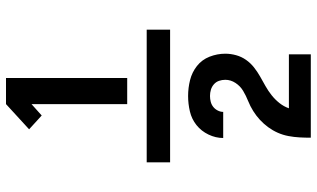

<svg xmlns="http://www.w3.org/2000/svg" viewBox="-228 -660 1056 640"><g transform="rotate(-90 300.0 -340.0)"><path d="M79 -301V-379H521V-301ZM273 -444V-763L235 -729L189 -771L273 -848H360V-444ZM161 168V167Q161 149 162 130.5Q163 112 166.5 93.5Q170 75 177.5 58Q185 41 196 26Q207 11 220.5 -1.5Q234 -14 250 -24Q266 -34 283.5 -41Q301 -48 317 -57.5Q333 -67 343.5 -83Q354 -99 354 -117Q354 -128 350.5 -138Q347 -148 339 -155Q331 -162 321 -165Q311 -168 300 -168Q290 -168 280.5 -165.5Q271 -163 263.5 -157Q256 -151 251.5 -142Q247 -133 247 -124H160Q160 -149 171.5 -173Q183 -197 203 -213Q223 -229 248.5 -235Q274 -241 300 -241Q327 -241 353 -234.5Q379 -228 400 -211.5Q421 -195 431 -169.5Q441 -144 441 -117Q441 -99 436 -81Q431 -63 420.5 -48Q410 -33 395.5 -21.5Q381 -10 365 -1Q349 8 333 17Q317 26 302.5 37.5Q288 49 276.5 63.5Q265 78 259 95H439V168Z"/></g></svg>

Font: Iosevka Aile Extrabold
Style: Regular
Weight: 800
Designer: Belleve Invis
Foundry: Belleve Invis
Version: Version 27.3.5; ttfautohint (v1.8.4)